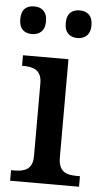

<svg xmlns="http://www.w3.org/2000/svg" viewBox="-54 -782 436 816"><g transform="rotate(5 164.5 -373.5)"><path d="M253 -629C282 -629 308 -645 308 -688C308 -732 282 -747 253 -747C223 -747 198 -732 198 -688C198 -645 223 -629 253 -629ZM59 -629C88 -629 114 -645 114 -688C114 -732 88 -747 59 -747C28 -747 4 -732 4 -688C4 -645 28 -629 59 -629ZM21 0H315V-45H302C258 -45 223 -55 223 -117V-536H29V-491H34C77 -491 113 -481 113 -423V-113C113 -55 77 -45 34 -45H21Z"/></g></svg>

Font: Noto Serif Gurmukhi Medium
Style: Regular
Weight: 500
Designer: Vaibhav Singh and the Monotype Design Team
Foundry: Monotype Imaging Inc.
Version: Version 2.004